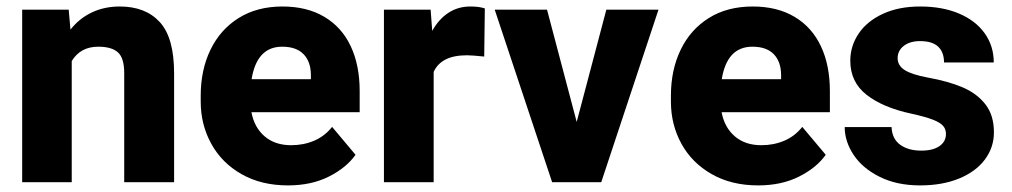

<svg xmlns="http://www.w3.org/2000/svg" viewBox="-20 -558 3098 588"><path d="M513.2 -333.5V0H360.4V-334.5Q360.4 -380.4 341.1 -397.7Q321.8 -415 280.8 -415Q226.6 -415 199.7 -371.1V0H47.9V-528.3H190.4L195.8 -467.3Q223.1 -502 261.5 -520Q299.8 -538.1 346.7 -538.1Q425.8 -538.1 469.5 -490.2Q513.2 -442.4 513.2 -333.5Z M1081.5 -214.4H750Q758.8 -167.5 790.5 -140.4Q822.3 -113.3 871.6 -113.3Q909.7 -113.3 941.9 -127Q974.1 -140.6 997.1 -169.4L1068.8 -84Q1041 -44.4 987.3 -17.3Q933.6 9.8 861.8 9.8Q780.3 9.8 719.7 -24.7Q659.2 -59.1 627 -117.7Q594.7 -176.3 594.7 -246.6V-265.1Q594.7 -343.8 624.5 -405.5Q654.3 -467.3 710.7 -502.7Q767.1 -538.1 845.2 -538.1Q919.9 -538.1 973.1 -506.6Q1026.4 -475.1 1054 -416.7Q1081.5 -358.4 1081.5 -279.3ZM932.1 -327.6Q932.1 -368.7 909.9 -391.8Q887.7 -415 844.2 -415Q766.6 -415 750.5 -315.4H932.1Z M1464.8 -532.2 1462.9 -384.8Q1425.3 -388.7 1410.2 -388.7Q1370.1 -388.7 1345 -376Q1319.8 -363.3 1308.1 -337.9V0H1155.8V-528.3H1298.8L1303.7 -463.4Q1323.7 -499.5 1353.3 -518.8Q1382.8 -538.1 1420.4 -538.1Q1447.8 -538.1 1464.8 -532.2Z M1996.6 -528.3 1821.3 0H1725.1H1670.9L1495.1 -528.3H1655.3L1746.1 -184.6L1836.9 -528.3Z M2521.5 -214.4H2189.9Q2198.7 -167.5 2230.5 -140.4Q2262.2 -113.3 2311.5 -113.3Q2349.6 -113.3 2381.8 -127Q2414.1 -140.6 2437 -169.4L2508.8 -84Q2481 -44.4 2427.2 -17.3Q2373.5 9.8 2301.8 9.8Q2220.2 9.8 2159.7 -24.7Q2099.1 -59.1 2066.9 -117.7Q2034.7 -176.3 2034.7 -246.6V-265.1Q2034.7 -343.8 2064.5 -405.5Q2094.2 -467.3 2150.6 -502.7Q2207 -538.1 2285.2 -538.1Q2359.9 -538.1 2413.1 -506.6Q2466.3 -475.1 2493.9 -416.7Q2521.5 -358.4 2521.5 -279.3ZM2372.1 -327.6Q2372.1 -368.7 2349.9 -391.8Q2327.6 -415 2284.2 -415Q2206.5 -415 2190.4 -315.4H2372.1Z M2584 -372.1Q2584 -417 2609.6 -455.1Q2635.3 -493.2 2683.8 -515.6Q2732.4 -538.1 2797.9 -538.1Q2866.2 -538.1 2917.2 -516.4Q2968.3 -494.6 2995.8 -455.8Q3023.4 -417 3023.4 -366.7H2871.1Q2871.1 -397.9 2853.3 -415Q2835.4 -432.1 2797.4 -432.1Q2766.6 -432.1 2747.8 -417.5Q2729 -402.8 2729 -379.9Q2729 -357.4 2750.5 -343.5Q2772 -329.6 2822.3 -320.3Q2884.3 -309.1 2928 -290.5Q2971.7 -272 2997.8 -238.5Q3023.9 -205.1 3023.9 -152.8Q3023.9 -106.4 2996.1 -69.3Q2968.3 -32.2 2917 -11.2Q2865.7 9.8 2797.9 9.8Q2726.6 9.8 2674.1 -16.4Q2621.6 -42.5 2594.2 -83.7Q2566.9 -125 2566.9 -168.9H2710.4Q2711.9 -132.8 2736.8 -114.7Q2761.7 -96.7 2801.3 -96.7Q2837.4 -96.7 2857.2 -110.6Q2877 -124.5 2877 -147.9Q2877 -162.6 2867.9 -172.9Q2858.9 -183.1 2835.9 -191.9Q2813 -200.7 2770.5 -210Q2684.1 -228.5 2634 -267.6Q2584 -306.6 2584 -372.1Z"/></svg>

Font: Heebo ExtraBold
Style: Regular
Weight: 800
Designer: Oded Ezer
Foundry: Meir Sadan
Version: Version 2.001; ttfautohint (v1.5.14-ce02) -l 8 -r 50 -G 200 